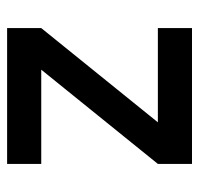

<svg xmlns="http://www.w3.org/2000/svg" viewBox="-30 -530 560 540"><g transform="rotate(-90 250.0 -260.0)"><path d="M59 0V-96L324 -424H59V-520H441V-424L176 -96H441V0Z"/></g></svg>

Font: Moesevka
Style: Bold
Weight: 700
Monospace: yes
Designer: Belleve Invis
Foundry: Belleve Invis
Version: Version 32.5.0; ttfautohint (v1.8.4)